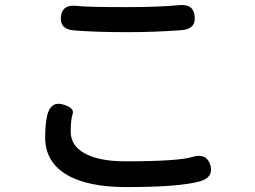

<svg xmlns="http://www.w3.org/2000/svg" viewBox="-20 -729 1040 782"><path d="M495 33Q334 33 249 -19Q164 -71 164 -169Q164 -223 172 -258Q186 -317 235 -304Q284 -290 276 -265.5Q268 -241 268 -193Q268 -137 322 -106Q380 -72 491 -72Q707 -72 764 -90Q822 -107 837 -56Q851 -6 793 10Q708 33 495 33ZM496 -598Q374 -598 283 -605Q223 -609 228 -661Q233 -712 293 -705Q332 -700 495 -700Q626 -700 709 -708Q769 -714 773 -662Q778 -610 718 -606Q608 -598 496 -598Z"/></svg>

Font: Resource Han Rounded JP Medium
Style: Regular
Weight: 500
Designer: Cyano Hao (round all glyphs); Ryoko NISHIZUKA 西塚涼子 (kana, bopomofo & ideographs); Paul D. Hunt (Latin, Greek & Cyrillic)
Foundry: Cyano Hao
Version: 0.990